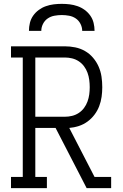

<svg xmlns="http://www.w3.org/2000/svg" viewBox="-20 -975 640 995"><path d="M37 0V-58H98V-677H37V-735H316Q343 -735 370 -729.5Q397 -724 420.5 -710.5Q444 -697 462 -676Q480 -655 491 -630Q502 -605 506 -578Q510 -551 510 -523Q510 -498 506.5 -473Q503 -448 494 -424.5Q485 -401 469.5 -380.5Q454 -360 433.5 -345Q413 -330 388.5 -322Q364 -314 339 -312L470 -58H556V0H429L394 -68L268 -312H163V-58H223V0ZM163 -370H316Q335 -370 353.5 -374.5Q372 -379 388 -389.5Q404 -400 415.5 -415.5Q427 -431 433.5 -449Q440 -467 442.5 -485.5Q445 -504 445 -523Q445 -542 442.5 -561Q440 -580 433.5 -598Q427 -616 415.5 -631.5Q404 -647 388 -657.5Q372 -668 353.5 -672.5Q335 -677 316 -677H163ZM130 -815Q130 -836 135 -856.5Q140 -877 152 -894Q164 -911 181 -923.5Q198 -936 218 -943Q238 -950 258.5 -952.5Q279 -955 300 -955Q321 -955 341.5 -952.5Q362 -950 382 -943Q402 -936 419 -923.5Q436 -911 448 -894Q460 -877 465 -856.5Q470 -836 470 -815H406Q406 -834 397 -851.5Q388 -869 372.5 -879.5Q357 -890 338 -893.5Q319 -897 300 -897Q281 -897 262 -893.5Q243 -890 227.5 -879.5Q212 -869 203 -851.5Q194 -834 194 -815Z"/></svg>

Font: Iosevka Etoile Light
Style: Regular
Weight: 300
Designer: Belleve Invis
Foundry: Belleve Invis
Version: Version 25.0.1; ttfautohint (v1.8.4)